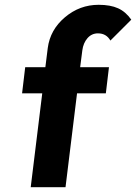

<svg xmlns="http://www.w3.org/2000/svg" viewBox="-20 -780 567 800"><path d="M323 -570 314 -500H434L421 -391H301L253 0H108L156 -391H72L85 -500H169L179 -580Q189 -656 250.5 -708Q312 -760 391 -760Q440 -760 472 -745.5Q504 -731 527 -698L440 -611Q423 -641 388 -641Q362 -641 344.5 -621Q327 -601 323 -570Z"/></svg>

Font: Orkney
Style: BoldItalic
Weight: 700
Designer: Samuel Oakes and Alfredo Marco Pradil
Foundry: Alfredo Marco Pradil
Version: 1.0; ttfautohint (v1.5)